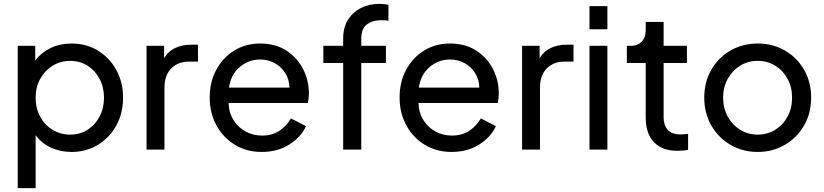

<svg xmlns="http://www.w3.org/2000/svg" viewBox="-20 -777 4281 997"><path d="M72 200H165V-75Q196 -33 244.5 -10.5Q293 12 351 12Q428 12 488.5 -25Q549 -62 584 -125.5Q619 -189 619 -269Q619 -350 584 -413.5Q549 -477 489 -514Q429 -551 352 -551Q291 -551 242.5 -527.5Q194 -504 163 -463V-539H72ZM344 -78Q294 -78 253 -103Q212 -128 188.5 -171.5Q165 -215 165 -269Q165 -324 188.5 -367Q212 -410 253 -435.5Q294 -461 344 -461Q395 -461 434.5 -436Q474 -411 497 -367.5Q520 -324 520 -269Q520 -215 497 -171.5Q474 -128 434.5 -103Q395 -78 344 -78Z M741 0H834V-321Q834 -386 869 -421.5Q904 -457 961 -457H1008V-545H975Q925 -545 889 -527.5Q853 -510 832 -475V-539H741Z M1339 12Q1422 12 1483 -27Q1544 -66 1569 -122L1491 -162Q1468 -123 1431 -98Q1394 -73 1340 -73Q1295 -73 1256.5 -93.5Q1218 -114 1193.5 -152Q1169 -190 1167 -242H1579Q1584 -269 1584 -292Q1584 -359 1554 -418Q1524 -477 1467.5 -514Q1411 -551 1331 -551Q1256 -551 1197 -515Q1138 -479 1103.5 -415.5Q1069 -352 1069 -271Q1069 -190 1104 -126Q1139 -62 1200 -25Q1261 12 1339 12ZM1331 -468Q1372 -468 1406 -449.5Q1440 -431 1461 -398Q1482 -365 1483 -322H1169Q1179 -390 1225 -429Q1271 -468 1331 -468Z M1762 0H1856V-450H1984V-539H1856V-577Q1856 -629 1885.5 -650.5Q1915 -672 1961 -672Q1967 -672 1978.5 -671.5Q1990 -671 1997 -669V-752Q1988 -754 1974.5 -755.5Q1961 -757 1950 -757Q1898 -757 1855.5 -736Q1813 -715 1787.5 -675Q1762 -635 1762 -577V-539H1659V-450H1762Z M2325 12Q2408 12 2469 -27Q2530 -66 2555 -122L2477 -162Q2454 -123 2417 -98Q2380 -73 2326 -73Q2281 -73 2242.5 -93.5Q2204 -114 2179.5 -152Q2155 -190 2153 -242H2565Q2570 -269 2570 -292Q2570 -359 2540 -418Q2510 -477 2453.5 -514Q2397 -551 2317 -551Q2242 -551 2183 -515Q2124 -479 2089.5 -415.5Q2055 -352 2055 -271Q2055 -190 2090 -126Q2125 -62 2186 -25Q2247 12 2325 12ZM2317 -468Q2358 -468 2392 -449.5Q2426 -431 2447 -398Q2468 -365 2469 -322H2155Q2165 -390 2211 -429Q2257 -468 2317 -468Z M2691 0H2784V-321Q2784 -386 2819 -421.5Q2854 -457 2911 -457H2958V-545H2925Q2875 -545 2839 -527.5Q2803 -510 2782 -475V-539H2691Z M3041 -625H3134V-745H3041ZM3041 0H3134V-539H3041Z M3497 6Q3508 6 3524 5Q3540 4 3553 1V-82Q3544 -81 3534 -80Q3524 -79 3516 -79Q3467 -79 3446.5 -103.5Q3426 -128 3426 -169V-450H3547V-539H3426V-663H3333V-619Q3333 -582 3312 -560.5Q3291 -539 3255 -539H3235V-450H3333V-166Q3333 -84 3375.5 -39Q3418 6 3497 6Z M3915 12Q3991 12 4054 -24Q4117 -60 4154.5 -124Q4192 -188 4192 -270Q4192 -351 4155.5 -414.5Q4119 -478 4056 -514.5Q3993 -551 3915 -551Q3836 -551 3773 -514.5Q3710 -478 3673.5 -414.5Q3637 -351 3637 -270Q3637 -189 3674 -125Q3711 -61 3774 -24.5Q3837 12 3915 12ZM3915 -78Q3864 -78 3823.5 -103Q3783 -128 3759 -171.5Q3735 -215 3735 -270Q3735 -325 3759 -368Q3783 -411 3823.5 -436Q3864 -461 3915 -461Q3965 -461 4005.5 -436Q4046 -411 4069.5 -368Q4093 -325 4093 -270Q4093 -215 4069.5 -171.5Q4046 -128 4005.5 -103Q3965 -78 3915 -78Z"/></svg>

Font: Plus Jakarta Sans Medium
Style: Regular
Weight: 500
Designer: Gumpita Rahayu
Foundry: Tokotype
Version: Version 2.004; ttfautohint (v1.8.3)